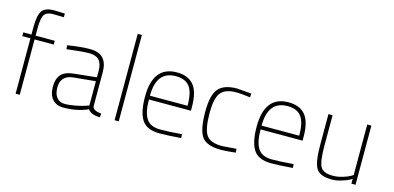

<svg xmlns="http://www.w3.org/2000/svg" viewBox="-69 -1149 3217 1568"><g transform="rotate(15 1539.5 -365.0)"><path d="M139 -468V0H104V-468H35V-500H104V-561Q104 -666 132 -702.5Q160 -739 231 -739L323 -736V-705Q259 -707 231 -707Q178 -707 158.5 -677.5Q139 -648 139 -560V-500H301V-468Z M746 -353V-66Q750 -30 821 -24L819 8Q744 8 716 -32Q623 9 510 9Q450 9 416.5 -28.5Q383 -66 383 -137Q383 -202 415.5 -238Q448 -274 521 -281L711 -301V-353Q711 -417 683.5 -446Q656 -475 600 -475Q568 -475 520.5 -470.5Q473 -466 442 -462L411 -458L408 -491Q520 -509 600 -509Q746 -509 746 -353ZM711 -268 525 -250Q420 -239 420 -137Q420 -83 444.5 -53Q469 -23 511 -23Q555 -23 605 -33Q655 -43 683 -53L711 -63Z M941 0V-730H976V0Z M1320 -23Q1351 -23 1396.5 -25Q1442 -27 1472 -30L1502 -32L1504 0Q1392 9 1319 9Q1213 8 1172 -55.5Q1131 -119 1131 -250Q1131 -509 1333 -509Q1428 -509 1475.5 -452Q1523 -395 1523 -269V-236H1168Q1168 -128 1202 -75.5Q1236 -23 1320 -23ZM1168 -268H1486Q1486 -381 1449.5 -429Q1413 -477 1333 -477Q1168 -477 1168 -268Z M1843 -509 1963 -499 1961 -467Q1881 -477 1843 -477Q1748 -477 1711.5 -429Q1675 -381 1675 -261Q1675 -126 1708 -74.5Q1741 -23 1843 -23L1963 -32L1965 0Q1881 9 1843 9Q1721 9 1679.5 -48.5Q1638 -106 1638 -261Q1638 -399 1684 -454Q1730 -509 1843 -509Z M2264 -23Q2295 -23 2340.5 -25Q2386 -27 2416 -30L2446 -32L2448 0Q2336 9 2263 9Q2157 8 2116 -55.5Q2075 -119 2075 -250Q2075 -509 2277 -509Q2372 -509 2419.5 -452Q2467 -395 2467 -269V-236H2112Q2112 -128 2146 -75.5Q2180 -23 2264 -23ZM2112 -268H2430Q2430 -381 2393.5 -429Q2357 -477 2277 -477Q2112 -477 2112 -268Z M2943 -500H2978V0H2943V-40Q2934 -35 2919 -26.5Q2904 -18 2860.5 -4.5Q2817 9 2779 9Q2679 9 2647 -41.5Q2615 -92 2615 -240V-500H2650V-242Q2650 -110 2674 -66.5Q2698 -23 2779 -23Q2819 -23 2860 -35.5Q2901 -48 2922 -60L2943 -73Z"/></g></svg>

Font: TitilliumText22L Th
Style: Thin
Weight: 100
Designer: Campivisivi
Foundry: Campivisivi
Version: 1.000